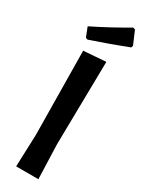

<svg xmlns="http://www.w3.org/2000/svg" viewBox="-240 -960 757 994"><g transform="rotate(30 138.5 -462.5)"><path d="M230 -925 243 -922 277 -843 273 -831Q176 -793 57 -753L45 -757L23 -813Q132 -867 230 -925ZM199 -702 191 -205 198 0H65L72 -193L66 -692Z"/></g></svg>

Font: Alegreya Sans SC
Style: Bold
Weight: 700
Designer: Juan Pablo del Peral
Foundry: Huerta Tipografica
Version: Version 2.007